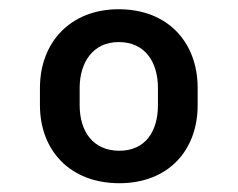

<svg xmlns="http://www.w3.org/2000/svg" viewBox="-20 -742 525 424"><path d="M68.2 -547.6V-509.9C68.2 -409.1 135.3 -337.4 243.6 -337.4C350.9 -337.4 416.5 -409.1 416.5 -509.9V-547.6C416.5 -649.1 350.1 -721.6 242.2 -721.6C136 -721.6 68.2 -649.1 68.2 -547.6ZM155.9 -509.9V-547.6C155.9 -604.4 185.4 -649.1 242.2 -649.1C300.8 -649.1 328.8 -604.4 328.8 -547.6V-509.9C328.8 -451.7 300.8 -409.1 243.6 -409.1C185.4 -409.1 155.9 -451.7 155.9 -509.9Z"/></svg>

Font: Magic Ui Pro
Style: Bold
Weight: 700
Designer: Stefan Endress, Andreas Faust
Version: Version 1.000;FEAKit 1.0